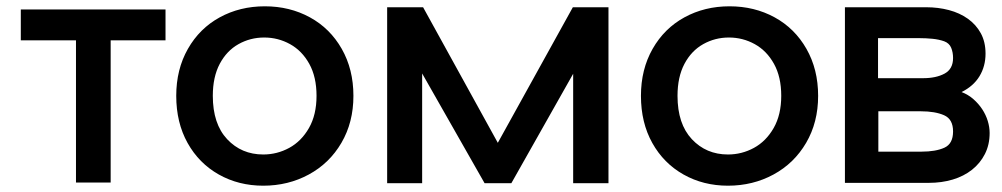

<svg xmlns="http://www.w3.org/2000/svg" viewBox="-20 -580 3177 609"><path d="M221 -1V-452H46V-550H505V-452H331V-1Z M815 9Q737 9 674 -26.5Q611 -62 575 -126.5Q539 -191 539 -276Q539 -360 576 -425Q613 -490 677 -525Q741 -560 820 -560Q899 -560 963 -525Q1027 -490 1064 -425Q1101 -360 1101 -276Q1101 -192 1063 -127Q1025 -62 959.5 -26.5Q894 9 815 9ZM815 -90Q859 -90 897.5 -111Q936 -132 960 -174Q984 -216 984 -276Q984 -336 961 -377.5Q938 -419 900 -440Q862 -461 818 -461Q774 -461 736.5 -440Q699 -419 677 -377.5Q655 -336 655 -276Q655 -187 700.5 -138.5Q746 -90 815 -90Z M1208 -557H1322L1559 -127L1797 -557H1910V1H1798V-346L1602 1H1517L1319 -347V1H1208Z M2289 9Q2211 9 2148 -26.5Q2085 -62 2049 -126.5Q2013 -191 2013 -276Q2013 -360 2050 -425Q2087 -490 2151 -525Q2215 -560 2294 -560Q2373 -560 2437 -525Q2501 -490 2538 -425Q2575 -360 2575 -276Q2575 -192 2537 -127Q2499 -62 2433.5 -26.5Q2368 9 2289 9ZM2289 -90Q2333 -90 2371.5 -111Q2410 -132 2434 -174Q2458 -216 2458 -276Q2458 -336 2435 -377.5Q2412 -419 2374 -440Q2336 -461 2292 -461Q2248 -461 2210.5 -440Q2173 -419 2151 -377.5Q2129 -336 2129 -276Q2129 -187 2174.5 -138.5Q2220 -90 2289 -90Z M2766 -99H2903Q2948 -99 2975.5 -111.5Q3003 -124 3003 -163Q3003 -202 2974.5 -214.5Q2946 -227 2901 -227H2766ZM2765 -332H2908Q2949 -332 2976 -346.5Q3003 -361 3003 -396Q3003 -414 2997 -428.5Q2991 -443 2975 -449Q2958 -455 2937.5 -457Q2917 -459 2897 -459H2765ZM2660 0V-557H2918Q2956 -557 2990 -548Q3024 -539 3050 -520.5Q3076 -502 3091 -474.5Q3106 -447 3106 -410Q3106 -370 3087 -338.5Q3068 -307 3030 -288Q3051 -280 3067.5 -265.5Q3084 -251 3095.5 -233.5Q3107 -216 3113 -196.5Q3119 -177 3119 -158Q3119 -121 3104 -91.5Q3089 -62 3063 -41.5Q3037 -21 3002 -10.5Q2967 0 2926 0Z"/></svg>

Font: Poppins Cyr Med
Style: Regular
Weight: 500
Designer: Ninad Kale (Devanagari), Jonny Pinhorn (Latin)
Foundry: Indian Type Foundry
Version: 4.004